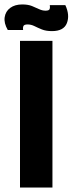

<svg xmlns="http://www.w3.org/2000/svg" viewBox="-47 -844 326 864"><path d="M43 0V-660H189V0ZM187 -704Q160 -704 141.5 -711.5Q123 -719 108 -726.5Q93 -734 77 -734Q61 -734 58 -726Q55 -718 57 -709H-12Q-30 -740 -26 -766.5Q-22 -793 -1 -808.5Q20 -824 53 -824Q79 -824 96.5 -817Q114 -810 128.5 -803Q143 -796 158 -796Q174 -796 176.5 -803.5Q179 -811 177 -821H247Q268 -776 254 -740Q240 -704 187 -704Z"/></svg>

Font: Bricolage Grotesque 48pt Bricolage Grotesque 48pt Regular
Style: Bold
Weight: 700
Designer: Mathieu Triay
Foundry: Atelier Triay
Version: Version 1.000; ttfautohint (v1.8.4.7-5d5b);gftools[0.9.32]